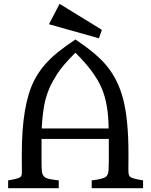

<svg xmlns="http://www.w3.org/2000/svg" viewBox="-20 -982 789 1002"><path d="M22.5 -40.5Q78.1 -50.3 85.7 -57.4Q93.3 -64.5 93.8 -74.5Q94.2 -84.5 94.2 -102.5L93.8 -152.8V-179.2Q93.8 -437.5 159.2 -563.5Q200.7 -644.5 283.7 -710.9Q323.7 -742.7 373.5 -775.9H374Q482.9 -703.1 534.2 -641.6Q596.2 -567.9 623 -463.9Q650.4 -357.4 650.4 -180.2V-152.8L649.9 -103.5Q649.9 -85 651.4 -74.7Q652.8 -64.5 660.2 -58.6Q669.4 -50.3 726.6 -40.5V0H458.5V-40.5Q522.5 -47.9 535.2 -61.5Q545.4 -72.8 546.6 -95.2Q547.9 -117.7 547.9 -138.7V-256.8H196.8V-138.7Q196.8 -106.9 198.5 -89.1Q200.2 -71.3 209 -61.8Q217.8 -52.2 235.8 -48.3Q253.9 -44.4 286.6 -40.5V0H22.5ZM546.9 -311.5Q545.9 -437.5 511.7 -519.5Q475.6 -606 373.5 -707Q304.7 -638.2 277.1 -594Q249.5 -549.8 236.8 -519.5Q224.1 -489.3 215.8 -456.5Q202.1 -398.9 197.8 -311.5ZM235.4 -855.5 291 -961.9 511.7 -826.2 496.1 -782.2Z"/></svg>

Font: Metamorphous
Style: Regular
Weight: 400
Designer: James Grieshaber
Foundry: James Grieshaber
Version: Version 1.001